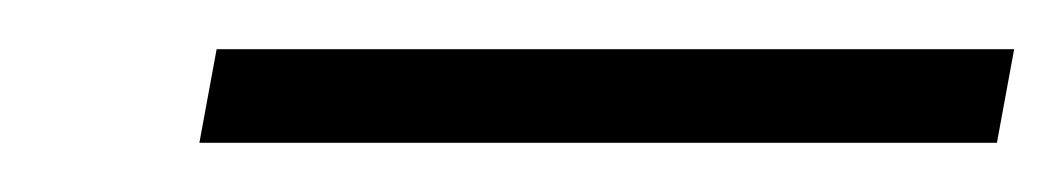

<svg xmlns="http://www.w3.org/2000/svg" viewBox="-20 -663 432 78"><path d="M61 -605 68 -643H392L385 -605Z"/></svg>

Font: DM Sans 12pt ExtraLight
Style: Italic
Weight: 250
Italic angle: -10°
Version: Version 4.004;gftools[0.9.30]